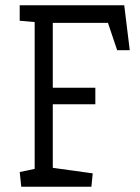

<svg xmlns="http://www.w3.org/2000/svg" viewBox="-20 -711 532 731"><path d="M61 0 55 -56 112 -68V-627L55 -632V-691H453L474 -520H426L391 -624H181V-377H343V-314H181V-72L333 -51L328 0Z"/></svg>

Font: Kreon Light Light
Style: Regular
Weight: 300
Version: Version 2.002